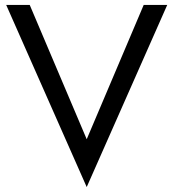

<svg xmlns="http://www.w3.org/2000/svg" viewBox="-20 -720 700 775"><path d="M560 -700H655L330 35L5 -700H100L330 -158Z"/></svg>

Font: Jost
Style: Regular
Weight: 400
Version: Version 3.710